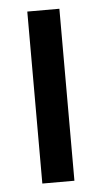

<svg xmlns="http://www.w3.org/2000/svg" viewBox="-45 -575 320 605"><g transform="rotate(-5 115.0 -272.0)"><path d="M64.5 0V-544H166V0Z"/></g></svg>

Font: Encode Sans Semi Condensed Medium
Style: Regular
Weight: 500
Width: 4
Designer: Multiple Designers
Foundry: Impallari Type
Version: Version 2.000